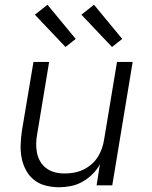

<svg xmlns="http://www.w3.org/2000/svg" viewBox="-20 -781 640 809"><path d="M229 8Q200 8 172.5 1Q145 -6 124 -22.5Q103 -39 90 -63Q77 -87 71.5 -114Q66 -141 67 -170Q68 -199 72 -228L121 -520H187L137 -218Q133 -198 132.5 -177Q132 -156 136 -136.5Q140 -117 150 -100Q160 -83 176 -71.5Q192 -60 211.5 -55Q231 -50 252 -50Q272 -50 291.5 -53.5Q311 -57 329.5 -65.5Q348 -74 364.5 -88Q381 -102 392 -119.5Q403 -137 409.5 -156Q416 -175 419 -195L473 -520H539L453 0H387L401 -89Q389 -66 369.5 -47Q350 -28 327 -15Q304 -2 278.5 3Q253 8 229 8ZM452 -583 323 -719 376 -761 495 -617ZM256 -583 127 -719 180 -761 299 -617Z"/></svg>

Font: Iosevka Aile Light Oblique
Style: Regular
Weight: 300
Italic angle: -9°
Designer: Belleve Invis
Foundry: Belleve Invis
Version: Version 31.1.0; ttfautohint (v1.8.4)